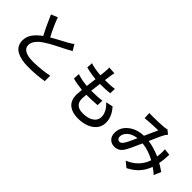

<svg xmlns="http://www.w3.org/2000/svg" viewBox="102 -1683 2662 2662"><g transform="rotate(45 1433.5 -352.0)"><path d="M711.9 -649.9 763.7 -563Q716.3 -535.6 683.1 -519Q487.3 -423.3 404.8 -369.1Q269 -281.7 269 -186Q269 -130.4 322 -100.1Q375 -69.8 480 -69.8Q553.7 -69.8 639.9 -79.1Q726.1 -88.4 785.6 -102.1L785.2 4.9Q647 29.3 483.9 29.3Q413.1 29.3 356.7 18.1Q300.3 6.8 256.6 -16.8Q212.9 -40.5 189.5 -80.8Q166 -121.1 166 -176.3Q166 -247.6 207.8 -307.6Q249.5 -367.7 327.1 -422.9Q272 -525.4 191.9 -710L287.1 -749Q335.9 -614.3 410.2 -476.1Q446.8 -498.5 490.7 -522.5Q534.7 -546.4 578.6 -569.3Q622.6 -592.3 636.2 -600.1Q642.1 -604 657 -613Q671.9 -622.1 678.2 -626Q684.6 -629.9 694.3 -636.7Q704.1 -643.6 711.9 -649.9Z M1593.8 -390.1 1698.2 -412.1Q1747.6 -355 1770.5 -302Q1793.5 -249 1793.5 -189Q1793.5 -83 1705.1 -18.3Q1616.7 46.4 1470.7 46.4Q1418 46.4 1374.8 33.9Q1331.5 21.5 1298.1 -3.9Q1264.6 -29.3 1246.1 -72Q1227.5 -114.7 1227.5 -171.4Q1227.5 -194.3 1234.9 -272.9Q1116.7 -285.2 1045.4 -307.1L1050.8 -398.9Q1130.9 -370.1 1244.6 -359.9Q1251.5 -431.6 1263.7 -512.2Q1164.1 -521 1067.4 -546.4L1072.3 -633.8Q1154.3 -606.4 1273.4 -598.1Q1280.3 -659.7 1282.7 -686Q1286.6 -734.4 1283.7 -761.2L1390.6 -754.9Q1381.8 -720.2 1377 -681.2L1364.7 -595.2Q1481.9 -595.2 1548.8 -606.9L1545.4 -517.1Q1456.5 -508.3 1355.5 -508.3H1353.5Q1341.8 -430.2 1334.5 -356.9H1347.7Q1461.9 -356.9 1541.5 -367.7L1538.6 -277.8Q1453.6 -269 1325.7 -269Q1320.8 -211.9 1320.8 -186Q1320.8 -121.1 1358.9 -86.2Q1397 -51.3 1471.7 -51.3Q1574.7 -51.3 1634 -92.3Q1693.4 -133.3 1693.4 -201.2Q1693.4 -249.5 1668 -298.3Q1642.6 -347.2 1593.8 -390.1Z M2163.1 -164.1Q2193.8 -207 2254.4 -345.2Q2166.5 -335.4 2114.7 -289.3Q2063 -243.2 2063 -186Q2063 -162.1 2076.7 -147.2Q2090.3 -132.3 2109.9 -132.3Q2125 -132.3 2137 -139.4Q2148.9 -146.5 2163.1 -164.1ZM2817.9 -246.1 2773.9 -142.1Q2735.4 -177.7 2683.1 -212.9Q2652.3 -124 2594 -58.3Q2535.6 7.3 2439 57.1L2358.4 -8.8Q2547.9 -88.4 2604 -263.2Q2476.6 -332.5 2355 -344.2Q2273.4 -156.2 2239.7 -106Q2213.4 -67.4 2181.9 -50.3Q2150.4 -33.2 2108.4 -33.2Q2049.8 -33.2 2012.5 -71Q1975.1 -108.9 1975.1 -172.9Q1975.1 -279.8 2064.5 -353.3Q2153.8 -426.8 2293.5 -432.1Q2365.2 -593.3 2381.3 -626Q2220.7 -622.1 2127 -611.3L2123 -708Q2147.9 -706.1 2198.2 -706.1Q2237.3 -706.1 2305.9 -708.7Q2374.5 -711.4 2405.3 -714.4Q2433.1 -715.8 2460 -726.1L2519 -677.7Q2516.1 -674.3 2510 -667Q2503.9 -659.7 2499.5 -654.1Q2495.1 -648.4 2491.2 -642.1Q2486.8 -634.8 2481.2 -624Q2475.6 -613.3 2470.5 -603.5Q2465.3 -593.8 2458 -577.9Q2450.7 -562 2446 -551.5Q2441.4 -541 2432.4 -521Q2423.3 -501 2419.2 -491.2Q2415 -481.4 2404.8 -458.3Q2394.5 -435.1 2391.1 -426.8Q2502.9 -412.1 2625.5 -357.9Q2629.9 -384.8 2631.3 -410.6Q2634.3 -457 2631.3 -504.9L2728 -494.1Q2725.1 -392.1 2709 -314.9Q2752.9 -290.5 2817.9 -246.1Z"/></g></svg>

Font: Karasuma Gothic
Style: Regular
Weight: 500
Designer: Rasmus Andersson / Ryoko Nishizuka
Foundry: Genbu
Version: Version 1.00